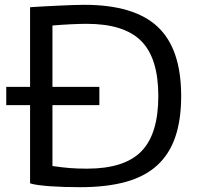

<svg xmlns="http://www.w3.org/2000/svg" viewBox="-20 -769 827 798"><path d="M6 -408H105V-739Q131 -741 162 -742.5Q193 -744 223.5 -745.5Q254 -747 282 -748Q310 -749 330 -749Q538 -749 635.5 -657.5Q733 -566 733 -370Q733 -271 708.5 -199.5Q684 -128 633 -81.5Q582 -35 502.5 -13Q423 9 313 9Q279 9 247 8Q215 7 187.5 5Q160 3 138.5 0Q117 -3 105 -7V-332H6ZM342 -68Q497 -68 567.5 -140Q638 -212 638 -370Q638 -527 567 -598.5Q496 -670 340 -670Q312 -670 272 -668Q232 -666 198 -663V-408H393V-332H198V-79Q239 -73 270.5 -70.5Q302 -68 342 -68Z"/></svg>

Font: Encode Sans Wide
Style: Regular
Weight: 400
Designer: Pablo Impallari, Andres Torresi
Foundry: Pablo Impallari, Andres Torresi
Version: Version 1.000; ttfautohint (v1.00) -l 8 -r 50 -G 200 -x 14 -